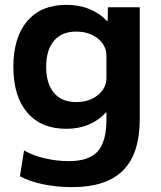

<svg xmlns="http://www.w3.org/2000/svg" viewBox="-20 -550 664 790"><path d="M62 175 79 69Q115 90 164.5 101.5Q214 113 263 113Q346 113 382 73Q418 33 418 -60V-87H416Q353 -20 253 -20Q149 -20 92 -87Q35 -154 35 -275Q35 -396 92 -463Q149 -530 253 -530Q357 -530 421 -463H423L424 -520H555V-60Q555 82 486.5 151Q418 220 276 220Q213 220 156.5 208Q100 196 62 175ZM293 -130Q347 -130 382.5 -158.5Q418 -187 418 -230V-320Q418 -363 382.5 -391.5Q347 -420 293 -420Q234 -420 202 -382Q170 -344 170 -275Q170 -206 202 -168Q234 -130 293 -130Z"/></svg>

Font: Enso
Style: Bold
Weight: 700
Designer: Coji Morishita
Foundry: UNDERFOREST DESIGN
Version: Version 1.000